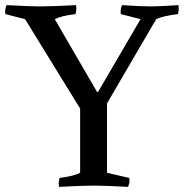

<svg xmlns="http://www.w3.org/2000/svg" viewBox="-33 -725 718 750"><path d="M385 -321V-50L472 -30Q475 -11 467 5Q377 0 335 0Q291 0 198 5Q194 -14 200 -30Q256 -37 280 -50V-301L65 -650L-12 -670Q-15 -689 -7 -705Q83 -700 124 -700Q171 -700 264 -705Q267 -686 262 -670Q205 -663 181 -650L346 -366H350L516 -650L439 -670Q436 -689 444 -705Q514 -700 557 -700Q591 -700 664 -705Q667 -686 662 -670Q600 -662 577 -650Z"/></svg>

Font: Alike
Style: Regular
Weight: 400
Designer: Cyreal (www.cyreal.org)
Foundry: Cyreal (www.cyreal.org)
Version: Version 1.212